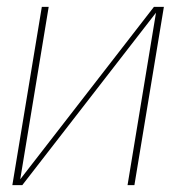

<svg xmlns="http://www.w3.org/2000/svg" viewBox="-20 -540 540 560"><path d="M16 0 102 -520H122L39 -17L429 -520H458L372 0H352L435 -503L45 0Z"/></svg>

Font: Iosevka Curly Thin
Style: Italic
Weight: 100
Italic angle: -9°
Monospace: yes
Designer: Belleve Invis
Foundry: Belleve Invis
Version: Version 22.1.2; ttfautohint (v1.8.4)